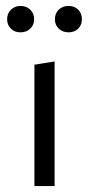

<svg xmlns="http://www.w3.org/2000/svg" viewBox="-20 -627 300 647"><path d="M96 -409 164 -420V0H96ZM4 -562Q4 -582 17 -594.5Q30 -607 49 -607Q69 -607 82 -594.5Q95 -582 95 -562Q95 -543 82 -530.5Q69 -518 49 -518Q29 -518 16.5 -530.5Q4 -543 4 -562ZM165 -562Q165 -582 178 -594.5Q191 -607 211 -607Q231 -607 243.5 -594.5Q256 -582 256 -562Q256 -543 243.5 -530.5Q231 -518 211 -518Q191 -518 178 -530.5Q165 -543 165 -562Z"/></svg>

Font: LXGW Bright TC
Style: Regular
Weight: 400
Designer: Christian Thalmann (Catharsis Fonts)
Foundry: LXGW / Christian Thalmann (Catharsis Fonts) / Fontworks Inc.
Version: Version 5.501